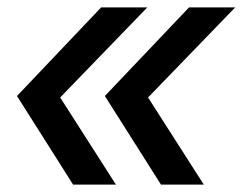

<svg xmlns="http://www.w3.org/2000/svg" viewBox="-20 -540 657 520"><path d="M416 -40 264 -280 492 -520H617L381 -276L532 -40ZM178 -40 26 -280 254 -520H379L143 -276L294 -40Z"/></svg>

Font: NKDuy Mono SemiBold
Style: Italic
Weight: 600
Italic angle: -9°
Monospace: yes
Designer: NKDuy
Foundry: NKDuy
Version: Version 2.251; ttfautohint (v1.8.4.7-5d5b)